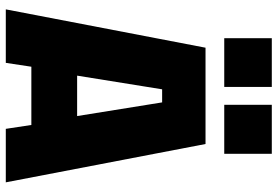

<svg xmlns="http://www.w3.org/2000/svg" viewBox="-164 -770 935 646"><g transform="rotate(90 303.0 -447.5)"><path d="M12 0ZM401 -86H205L192 0H12L141 -672H465L594 0H414ZM325 -526H281L235 -240H371ZM109 -895H273V-735H109ZM333 -895H498V-735H333Z"/></g></svg>

Font: Cairo Black
Style: Regular
Weight: 900
Designer: Mohamed Gaber, the designers of Titillium
Foundry: Kief Type Foundry
Version: Version 2.009; ttfautohint (v1.5.33-1714) -l 8 -r 50 -G 200 